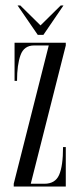

<svg xmlns="http://www.w3.org/2000/svg" viewBox="-20 -679 294 699"><path d="M30 0V-10L157.5 -513.5H104Q67.5 -513.5 54.8 -478.5Q42 -443.5 42 -384.5H33V-523.5H219.5V-513.5L92 -10H141.5Q181 -10 195.2 -42.2Q209.5 -74.5 209.5 -143.5H219.5V0ZM117.5 -552 44 -659H54L127.5 -586.5L201 -659H211L138 -552Z"/></svg>

Font: Imbue 100pt Light
Style: Regular
Weight: 300
Designer: Tyler Finck
Foundry: Etcetera Type Company
Version: Version 1.102; ttfautohint (v1.8.3)